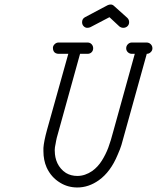

<svg xmlns="http://www.w3.org/2000/svg" viewBox="-20 -809 694 849"><path d="M380 -689Q374 -686 365.5 -686Q357 -686 350 -693Q343 -700 343 -711Q343 -726 356 -733L456 -786Q462 -789 470 -789Q478 -789 485 -782L543 -730Q551 -722 551 -711Q551 -700 543.5 -693Q536 -686 525 -686Q516 -686 508 -692L464 -733ZM239 -571Q232 -571 226 -574Q220 -577 217 -583Q214 -589 214 -597.5Q214 -606 221.5 -613.5Q229 -621 239 -621H367Q378 -621 385 -613.5Q392 -606 392 -595.5Q392 -585 385 -578Q378 -571 367 -571H334Q233 -208 231 -199.5Q229 -191 228 -185.5Q227 -180 226 -174Q222 -157 222 -145.5Q222 -134 223 -127Q224 -120 225 -114Q231 -85 249 -64Q259 -52 272 -44Q294 -31 322 -31Q356 -31 388 -53Q413 -71 430.5 -99Q448 -127 459 -156.5Q470 -186 482 -232L576 -571H563Q553 -571 545.5 -578Q538 -585 538 -595.5Q538 -606 545.5 -613.5Q553 -621 563 -621H628Q639 -621 646.5 -613.5Q654 -606 654 -595.5Q654 -585 646 -578Q639 -571 629 -571Q522 -185 517 -168Q512 -151 500 -124Q469 -49 417 -12Q372 20 322 20Q280 20 246 -1Q206 -25 186 -69Q172 -101 172 -141V-155Q174 -184 188 -235L282 -571Z"/></svg>

Font: TT2020Base
Style: Italic
Weight: 400
Italic angle: -15°
Version: Version 0.2.000